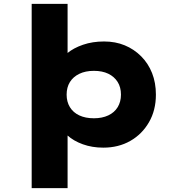

<svg xmlns="http://www.w3.org/2000/svg" viewBox="-20 -760 920 1000"><path d="M145 220V-740H332V-415L291 -424Q298 -456 330.5 -483Q363 -510 412.5 -527Q462 -544 522 -544Q581 -544 629.5 -524Q678 -504 715 -467Q752 -430 772 -379.5Q792 -329 792 -267Q792 -186 756 -123.5Q720 -61 658.5 -26Q597 9 518 9Q460 9 411.5 -8.5Q363 -26 331 -55Q299 -84 290 -117L332 -131V220ZM469 -144Q512 -144 544 -159Q576 -174 593 -202Q610 -230 610 -267Q610 -306 592.5 -333.5Q575 -361 544 -376Q513 -391 469 -391Q425 -391 393 -375.5Q361 -360 344 -332.5Q327 -305 327 -267Q327 -230 344 -202Q361 -174 393 -159Q425 -144 469 -144Z"/></svg>

Font: Lexend Giga ExtraBold
Style: Regular
Weight: 800
Designer: Bonnie Shaver-Troup, Thomas Jockin
Foundry: Lexend
Version: Version 1.007